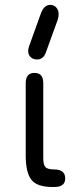

<svg xmlns="http://www.w3.org/2000/svg" viewBox="-20 -749 319 769"><path d="M197.3 0H190.4Q127.9 0 105.5 -29.3Q83 -58.6 83 -127V-416Q83 -457 118.2 -457Q153.3 -457 153.3 -416V-115.2Q153.3 -88.9 162.1 -79.6Q170.9 -70.3 197.3 -70.3Q241.2 -70.3 241.2 -34.2Q241.2 0 197.3 0ZM181.6 -729.5Q196.3 -729.5 205.6 -718.8Q214.8 -708 214.8 -692.4Q214.8 -681.6 211.9 -671.9L164.1 -540Q154.3 -510.7 127.9 -510.7Q113.3 -510.7 103 -520Q92.8 -529.3 92.8 -544.9Q92.8 -553.7 96.7 -564.5L144.5 -697.3Q157.2 -729.5 181.6 -729.5Z"/></svg>

Font: Jura
Style: DemiBold
Weight: 600
Version: Version 2.4